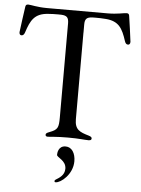

<svg xmlns="http://www.w3.org/2000/svg" viewBox="-64 -787 806 1098"><g transform="rotate(5 339.0 -238.5)"><path d="M29.8 -559.3C39.1 -559.3 45.1 -566.1 49 -578.5C71.7 -649.1 93.8 -688.9 168.7 -694.6C191.1 -696.4 209.2 -696.7 227.6 -696.7C234 -696.7 240.4 -696.7 246.8 -696.4C278.8 -694.6 288.7 -683.6 289.1 -651.6V-110.4C289.1 -51.8 284.1 -39.4 237.2 -22C220.9 -16 216.6 -11.7 216.6 -5C216.6 1.8 220.9 5.3 229.8 5.3C247.9 5.3 274.5 0 345.5 0C413 0 437.5 5 464.5 5C476.6 5 480.8 0.4 480.8 -6.4C480.8 -12.4 476.9 -17.4 461.6 -21.7C411.2 -36.6 381.4 -47.9 381.4 -108.3V-606.2H381.7V-651.6C381.7 -683.6 391.7 -694.6 423.7 -696.4C430 -696.7 436.4 -696.7 442.8 -696.7C461.3 -696.7 479.4 -696.4 501.8 -694.6C577.1 -688.9 599.1 -649.1 621.8 -578.5C625.7 -566.1 631.4 -559.3 641 -559.3C648.4 -559.3 653.8 -564.6 653.8 -576.3C653.8 -582 634.9 -716.6 633.2 -725.1C631.7 -734 627.5 -737.9 617.9 -737.9C601.6 -737.9 566.4 -727.3 509.2 -727.3H161.6C104.4 -727.3 68.9 -737.9 52.9 -737.9C43 -737.9 39.1 -734 37.3 -725.1C35.9 -716.6 17 -582 17 -576.3C17 -564.6 22 -559.3 29.8 -559.3ZM290.5 254.3C290.5 257.8 291.9 261 296.9 261C327.8 261 393.8 207 393.8 132.1C393.8 86.6 372.9 51.8 337 51.8C293.7 51.8 291.9 95.5 291.9 103.7C291.9 119 346.2 130.7 346.2 179C346.2 217.3 315 234 295.8 246.1C293 248.2 290.5 250.7 290.5 254.3Z"/></g></svg>

Font: Margiela Serif Text
Style: Regular
Weight: 400
Designer: Andreas Faust, Stefan Endress
Version: Version 1.002;FEAKit 1.0